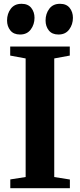

<svg xmlns="http://www.w3.org/2000/svg" viewBox="-20 -987 420 1007"><path d="M114.5 -58.5V-680.5L33.5 -695.5V-743H346V-695.5L264.5 -680.5V-58.5L346.5 -45.5V0H34V-46ZM84.5 -806Q51.5 -806 34.2 -827.5Q17 -849 17 -879.5Q17 -915 36.5 -941Q56 -967 92.5 -967H93.5Q127 -967 144 -945.5Q161 -924 161 -893.5Q161 -859 141.5 -832.5Q122 -806 85.5 -806ZM286 -806Q253 -806 236 -827.5Q219 -849 219 -879.5Q219 -915 238.5 -941Q258 -967 294 -967H295Q328.5 -967 345.5 -945.5Q362.5 -924 362.5 -893.5Q362.5 -859 343 -832.5Q323.5 -806 287 -806Z"/></svg>

Font: Merriweather 60pt
Style: Bold
Weight: 700
Version: Version 2.100